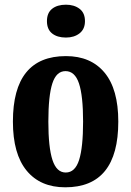

<svg xmlns="http://www.w3.org/2000/svg" viewBox="-20 -788 559 818"><path d="M35 -270Q35 -549 261 -549Q367 -549 425.5 -478.5Q484 -408 484 -270Q484 10 258 10Q152 10 93.5 -61Q35 -132 35 -270ZM334 -270Q334 -380 316.5 -432.5Q299 -485 259 -485Q220 -485 203 -432.5Q186 -380 186 -270Q186 -160 203.5 -106.5Q221 -53 260 -53Q300 -53 317 -106.5Q334 -160 334 -270ZM180 -698Q180 -733 202 -750.5Q224 -768 261 -768Q296 -768 319 -750.5Q342 -733 342 -698Q342 -664 319 -646Q296 -628 261 -628Q224 -628 202 -645.5Q180 -663 180 -698Z"/></svg>

Font: Noto Serif CondExtraBold
Style: Regular
Weight: 800
Width: 3
Designer: Monotype Design Team
Foundry: Monotype Imaging Inc.
Version: Version 1.001